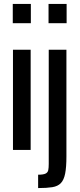

<svg xmlns="http://www.w3.org/2000/svg" viewBox="-20 -763 409 977"><path d="M45 -645V-743H137V-645ZM46 0V-510H136V0ZM227 -645V-743H319V-645ZM174 194V126Q200 126 211.5 120.5Q223 115 225.5 103Q228 91 228 71V-510H318V33Q318 88 311.5 120.5Q305 153 289.5 169Q274 185 246 189.5Q218 194 174 194Z"/></svg>

Font: Saira ExtraCondensed SemiBold
Style: Regular
Weight: 600
Width: 2
Designer: Hector Gatti with collaboration of the Omnibus-Type team
Foundry: Omnibus-Type
Version: Version 1.101